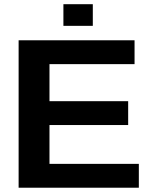

<svg xmlns="http://www.w3.org/2000/svg" viewBox="-20 -876 707 896"><path d="M627.9 -111.3V0H66.9V-688H607.9V-576.7H210.9V-403.8H578.1V-292.5H210.9V-111.3ZM413.1 -856.4V-755.4H275.9V-856.4Z"/></svg>

Font: Arimo
Style: Bold
Weight: 700
Designer: Steve Matteson
Foundry: Monotype Imaging Inc.
Version: Version 1.33